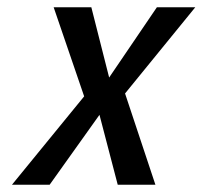

<svg xmlns="http://www.w3.org/2000/svg" viewBox="-20 -510 559 530"><path d="M305 0H409L325.2 -252L519.1 -490H413.1L281.3 -296L232.1 -490H128.1L212.3 -244L13 0H117L254.6 -193Z"/></svg>

Font: Cabin Condensed
Style: Regular
Weight: 400
Italic angle: -13°
Designer: Pablo Impallari
Foundry: Pablo Impallari. www.impallari.com Igino Marini. www.ikern.com
Version: Version 1.006